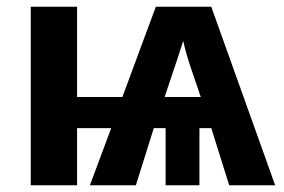

<svg xmlns="http://www.w3.org/2000/svg" viewBox="-20 -548 840 568"><path d="M208 0H71V-528H208V-261H342L441 -528H605L794 0H658L605 -169H570V0H470V-169H435L382 0H246L309 -169H208ZM467 -261H574L544 -349Q530 -390 522 -427Q516 -406 467 -261Z"/></svg>

Font: Libra Sans
Style: Bold
Weight: 700
Foundry: Context Ltd
Version: Version 1.000